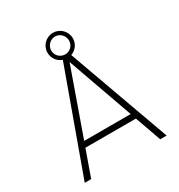

<svg xmlns="http://www.w3.org/2000/svg" viewBox="-171 -834 882 948"><g transform="rotate(-30 270.0 -360.0)"><path d="M466.3 0H502.9L293.9 -579.6C321.8 -589.4 342.3 -616.2 342.3 -647.5C342.3 -688 309.6 -720.2 270.5 -720.2C230 -720.2 197.8 -688 197.8 -647.5C197.8 -616.2 217.8 -589.8 246.1 -580.1L36.1 0H72.8L125.5 -148.4H413.6ZM219.2 -647.5C219.2 -675.8 242.2 -699.2 270.5 -699.2C297.9 -699.2 320.3 -675.8 320.3 -647.5C320.3 -619.6 297.9 -597.2 270.5 -597.2C242.2 -597.2 219.2 -619.6 219.2 -647.5ZM137.2 -180.7 269.5 -554.2 402.3 -180.7Z"/></g></svg>

Font: Now ExtraLight
Style: Regular
Weight: 200
Designer: Alfredo Marco Pradil
Foundry: Alfredo Marco Pradil
Version: Version 1.200;hotconv 1.0.109;makeotfexe 2.5.65596